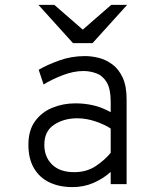

<svg xmlns="http://www.w3.org/2000/svg" viewBox="-20 -752 656 784"><path d="M276 12Q222.5 12 182 -7.2Q141.5 -26.5 118.8 -65Q96 -103.5 96 -161Q96 -220 123.2 -257.2Q150.5 -294.5 194.2 -312.2Q238 -330 288 -330Q325 -330 359.8 -322.2Q394.5 -314.5 432 -294V-337Q432 -388.5 416 -415.5Q400 -442.5 374.2 -452.2Q348.5 -462 320 -462Q279.5 -462 234.2 -444.2Q189 -426.5 158 -407L138 -467Q170.5 -486.5 221 -504.8Q271.5 -523 327 -523Q354.5 -523 384 -515.5Q413.5 -508 439.2 -488.8Q465 -469.5 481 -435Q497 -400.5 497 -346V0H432V-50Q401.5 -22.5 361.8 -5.2Q322 12 276 12ZM283 -49Q334 -49 371.5 -74.2Q409 -99.5 432 -128V-227Q407.5 -243.5 370 -256.2Q332.5 -269 295 -269Q241 -269 201 -242.8Q161 -216.5 161 -161Q161 -111 192.8 -80Q224.5 -49 283 -49ZM278 -576 137 -732H202L318 -631L434 -732H499L358 -576Z"/></svg>

Font: Overpass Mono Light
Style: Regular
Weight: 300
Monospace: yes
Designer: Delve Withrington, Dave Bailey
Foundry: Delve Fonts LLC
Version: Version 4.000